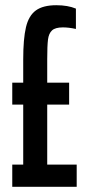

<svg xmlns="http://www.w3.org/2000/svg" viewBox="-20 -716 347 736"><path d="M27 -85H69V-315H27V-399H69V-488Q69 -567 79.5 -611.5Q90 -656 117.5 -676Q145 -696 196 -696Q240 -696 271 -683V-605Q244 -611 221 -611Q192 -611 179.5 -599.5Q167 -588 164 -564.5Q161 -541 161 -489V-399H245V-315H161V-85H274V0H27Z"/></svg>

Font: Saira Ultra Condensed SemiBold
Style: Regular
Weight: 600
Width: 1
Designer: Hector Gatti with collaboration of the Omnibus-Type team
Foundry: Omnibus-Type
Version: Version 1.001; ttfautohint (v1.8)